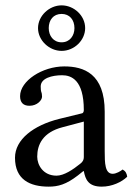

<svg xmlns="http://www.w3.org/2000/svg" viewBox="-20 -687 497 717"><path d="M210 -635C240 -635 258 -613 258 -582C258 -554 241 -529 210 -529C179 -529 162 -554 162 -582C162 -612 179 -635 210 -635ZM122 -582C122 -536 164 -497 210 -497C258 -497 298 -537 298 -582C298 -629 256 -667 210 -667C164 -667 122 -628 122 -582ZM293 -233V-101C293 -88 287 -81 279 -75C253 -54 219 -31 191 -31C141 -31 119 -71 119 -102C119 -147 140 -193 214 -212ZM293 -48C299 -17 309.6 10 360 10C398.3 10 434.3 -7 455 -27C453.3 -39.3 449.3 -47.7 438 -54C430.5 -47.8 413.7 -38 401 -38C372 -38 371 -77 371 -123V-270C371 -412 293 -439 220 -439C138 -439 55 -385 55 -328C55 -304 67 -292 90 -292C119 -292 137 -313 137 -326C137 -333 136 -340 134 -344C133 -347 132 -353 132 -364C132 -395 174 -406 212 -406C246 -406 293 -389 293 -276C293 -269 290 -265 287 -264L201 -243C105 -219 36 -166 36 -98C36 -16 92 10 162 10C196.8 10 227 2 271 -32L291 -48Z"/></svg>

Font: Libertinus Serif
Style: Regular
Weight: 400
Designer: Philipp H. Poll
Foundry: Khaled Hosny
Version: Version 6.2